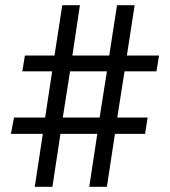

<svg xmlns="http://www.w3.org/2000/svg" viewBox="-20 -720 656 740"><path d="M114 0 145 -204H22L34 -267H154L181 -445H66L76 -506H190L220 -700H288L259 -506H401L431 -700H499L469 -506H593L583 -445H460L432 -267H549L539 -204H423L392 0H324L355 -204H213L182 0ZM222 -267H364L392 -445H250Z"/></svg>

Font: Overpass Mono Light Light
Style: Regular
Weight: 300
Monospace: yes
Version: Version 4.000